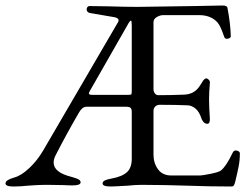

<svg xmlns="http://www.w3.org/2000/svg" viewBox="-25 -673 917 698"><path d="M-5 -6Q-5 -13 3 -18Q11 -23 28 -28Q53 -35 82 -62.5Q111 -90 132 -126L405 -594Q406 -596 406 -599Q406 -604 401 -607Q396 -610 388 -611L300 -626Q290 -630 290 -639Q290 -644 293 -647.5Q296 -651 300 -651L367 -650Q433 -648 475 -648Q491 -648 683 -651L784 -653Q801 -653 802 -644Q813 -586 814 -541Q814 -537 809.5 -534.5Q805 -532 800 -532Q795 -532 793 -534Q791 -536 789 -542Q777 -578 766 -591Q742 -618 699 -618H568Q557 -618 545 -611Q533 -604 533 -592V-349Q533 -340 538 -333.5Q543 -327 550 -327Q598 -327 646 -329Q672 -330 690 -347Q697 -353 708 -371Q717 -388 725 -388Q729 -388 734 -383Q739 -378 738 -372Q735 -338 735 -313Q735 -284 738 -240Q738 -223 729 -223Q720 -223 714 -230.5Q708 -238 706 -246Q699 -267 686 -278Q673 -289 659 -290Q617 -292 556 -292Q546 -292 539.5 -286Q533 -280 533 -269V-111Q533 -80 549.5 -57.5Q566 -35 598 -35H702Q710 -35 740 -41Q770 -47 778 -53Q797 -68 820 -116Q822 -121 825 -123.5Q828 -126 832 -126Q838 -126 842.5 -123Q847 -120 847 -115Q847 -90 842.5 -67.5Q838 -45 830 -12Q828 -4 825.5 0.5Q823 5 816 5Q734 5 654 2Q629 1 580 0Q531 -1 492 -1Q464 -1 440 2Q389 5 377 5Q348 5 348 -6Q348 -13 356 -17Q364 -21 381 -24Q419 -31 436.5 -47Q454 -63 454 -96V-267Q454 -276 450 -280.5Q446 -285 432 -285H291Q281 -285 274 -279Q267 -273 261 -262Q218 -188 179 -112Q170 -96 170 -82Q170 -46 235 -30Q253 -25 260.5 -21Q268 -17 268 -10Q268 1 239 1Q221 1 209 0L150 -1Q125 -1 107 0Q89 1 77 2Q49 5 24 5Q-5 5 -5 -6ZM438 -328Q450 -328 452 -330Q454 -332 454 -343V-580Q454 -598 451 -598Q447 -598 438 -581L302 -343Q298 -336 298 -333Q298 -328 314 -328Z"/></svg>

Font: EB Garamond
Style: Regular
Weight: 400
Designer: Georg Duffner and Octavio Pardo
Foundry: Georg Duffner
Version: Version 1.000; ttfautohint (v1.6)